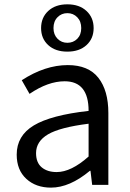

<svg xmlns="http://www.w3.org/2000/svg" viewBox="-20 -859 603 892"><path d="M216.8 12.7Q146.5 12.7 102.1 -28.3Q57.6 -69.3 57.6 -140.6Q57.6 -228.5 137.2 -276.4Q216.8 -324.2 391.6 -343.8Q391.6 -481.4 280.3 -481.4Q203.1 -481.4 117.2 -422.9L81.1 -486.3Q189.5 -556.6 294.9 -556.6Q390.6 -556.6 437 -497.6Q483.4 -438.5 483.4 -334V0H408.2L400.4 -65.4H397.5Q303.7 12.7 216.8 12.7ZM243.2 -59.6Q310.5 -59.6 391.6 -131.8V-284.2Q258.8 -267.6 203.1 -234.9Q147.5 -202.1 147.5 -147.5Q147.5 -103.5 173.8 -81.5Q200.2 -59.6 243.2 -59.6ZM381.8 -649.4Q348.6 -619.1 293 -619.1Q237.3 -619.1 204.1 -649.4Q170.9 -679.7 170.9 -728.5Q170.9 -777.3 204.1 -808.1Q237.3 -838.9 293 -838.9Q348.6 -838.9 381.8 -808.1Q415 -777.3 415 -728.5Q415 -679.7 381.8 -649.4ZM228.5 -728.5Q228.5 -698.2 247.1 -679.2Q265.6 -660.2 293 -660.2Q320.3 -660.2 338.9 -678.7Q357.4 -697.3 357.4 -728.5Q357.4 -759.8 338.9 -778.8Q320.3 -797.9 293 -797.9Q265.6 -797.9 247.1 -778.8Q228.5 -759.8 228.5 -728.5Z"/></svg>

Font: Nasu
Style: Regular
Weight: 400
Designer: Ryoko NISHIZUKA (kana &amp; ideographs); Paul D. Hunt (Latin, Greek &amp; Cyrillic); Wenlong ZHANG (bopomofo); Sandoll C
Version: Version 2014.1215